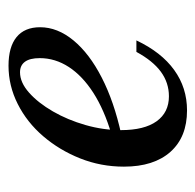

<svg xmlns="http://www.w3.org/2000/svg" viewBox="-24 -444 478 471"><g transform="rotate(-90 215.5 -208.0)"><path d="M180.6 11.3Q115.3 11.3 79 -29.4Q42.7 -70.2 42.7 -143.5Q42.7 -200 62.9 -250.8Q83.1 -301.6 117.3 -341.5Q151.6 -381.5 196.4 -404Q241.1 -426.6 290.3 -426.6Q336.3 -426.6 360.5 -406.9Q384.7 -387.1 384.7 -349.2Q384.7 -306.5 352.4 -267.3Q320.2 -228.2 261.3 -198Q202.4 -167.7 121.8 -150L122.6 -174.2Q182.3 -191.9 223.8 -218.5Q265.3 -245.2 287.1 -278.6Q308.9 -312.1 308.9 -350Q308.9 -374.2 300 -386.3Q291.1 -398.4 274.2 -398.4Q249.2 -398.4 224.2 -376.2Q199.2 -354 178.2 -317.7Q157.3 -281.5 144.8 -237.9Q132.3 -194.4 132.3 -150.8Q132.3 -93.5 154 -63.3Q175.8 -33.1 215.3 -33.1Q248.4 -33.1 275.4 -52.8Q302.4 -72.6 324.2 -112.9H352.4Q323.4 -51.6 279.8 -20.2Q236.3 11.3 180.6 11.3Z"/></g></svg>

Font: Playfair 5pt SemiExpanded Light Medium
Style: Italic
Weight: 500
Italic angle: -15.6°
Version: Version 2.001;gftools[0.9.30]